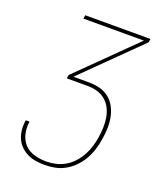

<svg xmlns="http://www.w3.org/2000/svg" viewBox="-136 -824 772 913"><g transform="rotate(20 250.0 -367.5)"><path d="M200 0Q176 0 153 -3.5Q130 -7 110 -17Q90 -27 74.5 -42.5Q59 -58 50.5 -78.5Q42 -99 40 -122Q38 -145 42 -169Q42 -169 42 -169Q42 -169 42 -169H61Q61 -169 61 -169Q61 -169 61 -169Q56 -137 63 -107Q70 -77 89.5 -56Q109 -35 138.5 -26.5Q168 -18 200 -18Q224 -18 248 -23.5Q272 -29 294.5 -42Q317 -55 334.5 -74.5Q352 -94 364.5 -116.5Q377 -139 384 -162.5Q391 -186 395 -210Q399 -236 400 -261.5Q401 -287 397 -311Q393 -335 382.5 -356.5Q372 -378 354 -393.5Q336 -409 312.5 -416Q289 -423 263 -423H157L160 -441L440 -717H134L137 -735H467L464 -717L184 -441H263Q292 -441 318.5 -434Q345 -427 365.5 -410.5Q386 -394 398.5 -370Q411 -346 416 -319Q421 -292 420 -264Q419 -236 414 -207Q410 -181 402 -155Q394 -129 380.5 -105Q367 -81 347 -60Q327 -39 303 -25Q279 -11 252.5 -5.5Q226 0 200 0Z"/></g></svg>

Font: Iosevka SS04 Thin Oblique
Style: Regular
Weight: 100
Italic angle: -9°
Monospace: yes
Designer: Belleve Invis
Foundry: Belleve Invis
Version: Version 19.0.0; ttfautohint (v1.8.4)